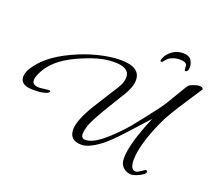

<svg xmlns="http://www.w3.org/2000/svg" viewBox="-152 -860 1246 1105"><g transform="rotate(20 470.5 -307.5)"><path d="M792 -687Q830 -687 843 -666Q856 -645 856 -625Q856 -609 851 -601.5Q846 -594 840 -594Q834 -594 833 -601Q832 -608 832 -618Q832 -635 819.5 -640.5Q807 -646 788 -646Q762 -646 739 -636.5Q716 -627 699 -601Q695 -597 690 -597Q684 -597 684 -603Q684 -608 687 -615Q698 -645 727 -666Q756 -687 792 -687ZM749 72Q721 72 699.5 53Q678 34 678 -3Q678 -91 754 -271Q717 -231 681 -190.5Q645 -150 606 -109Q551 -51 503 -21Q455 9 423 9Q382 9 364.5 -9Q347 -27 347 -58Q347 -114 409 -217Q431 -253 455.5 -291Q480 -329 505 -369Q522 -396 527 -413.5Q532 -431 532 -444Q532 -503 439 -503Q387 -503 334 -487.5Q281 -472 219 -443Q156 -413 118 -380Q80 -347 60 -311Q37 -271 37 -248Q37 -217 81 -217Q91 -217 109 -220Q130 -223 138 -223Q148 -223 148 -218Q148 -206 113 -198Q100 -195 81.5 -194Q63 -193 53 -193Q-27 -193 -27 -245Q-27 -268 -11 -296Q15 -340 62 -379.5Q109 -419 185 -455Q259 -490 333.5 -508.5Q408 -527 469 -527Q590 -527 590 -447Q590 -406 555 -348Q554 -347 542.5 -328.5Q531 -310 513 -280.5Q495 -251 474.5 -216.5Q454 -182 436 -147Q420 -117 413.5 -92.5Q407 -68 407 -54Q407 -25 433 -25Q465 -25 506.5 -53Q548 -81 603 -137Q631 -165 655 -194Q679 -223 706 -258Q733 -293 767 -337Q783 -357 800.5 -385Q818 -413 834.5 -441.5Q851 -470 864.5 -492Q878 -514 885 -522Q889 -526 903.5 -531.5Q918 -537 929 -540Q934 -541 937.5 -541.5Q941 -542 945 -542Q959 -542 964 -537Q969 -532 967 -527Q936 -479 903.5 -430Q871 -381 844.5 -337Q818 -293 803 -258Q769 -182 751.5 -120.5Q734 -59 734 -13Q734 47 767 47Q777 47 797 33Q817 19 819 19Q830 19 830 28Q830 40 799 56Q767 72 749 72Z"/></g></svg>

Font: Corinthia
Style: Bold
Weight: 700
Designer: Robert E. Leuschke
Foundry: Robert E. Leuschke
Version: Version 1.013; ttfautohint (v1.8.3)